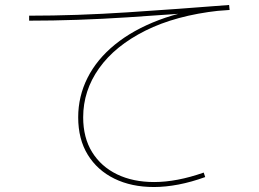

<svg xmlns="http://www.w3.org/2000/svg" viewBox="-20 -723 1040 771"><path d="M900 -703 902 -683Q700 -667 493.5 -653.5Q287 -640 97 -640V-660Q287 -660 492.5 -673.5Q698 -687 900 -703ZM798 -30 804 -12Q749 8 697 18Q645 28 598 28Q508 28 439.5 -5.5Q371 -39 332.5 -101.5Q294 -164 294 -252Q294 -336 331.5 -410.5Q369 -485 441.5 -544Q514 -603 618 -642.5Q722 -682 855 -696L859 -680Q686 -661 564 -600Q442 -539 378 -449Q314 -359 314 -252Q314 -170 350 -112Q386 -54 450 -23Q514 8 599 8Q644 8 694 -1.5Q744 -11 798 -30Z"/></svg>

Font: Murecho Thin Thin
Style: Regular
Weight: 250
Version: Version 1.010